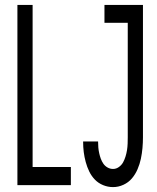

<svg xmlns="http://www.w3.org/2000/svg" viewBox="-20 -755 640 783"><path d="M441 8Q420 8 400.5 0Q381 -8 367 -22.5Q353 -37 344 -55.5Q335 -74 329.5 -94.5Q324 -115 321.5 -135Q319 -155 319 -176Q319 -177 319 -177.5Q319 -178 319 -178H380Q380 -178 380 -177.5Q380 -177 380 -177Q380 -165 381 -153.5Q382 -142 384.5 -130.5Q387 -119 391 -108Q395 -97 401.5 -87.5Q408 -78 418.5 -72Q429 -66 441 -66Q454 -66 465 -74Q476 -82 482 -93Q488 -104 492 -117Q496 -130 498 -143Q500 -156 500.5 -169Q501 -182 501 -195V-662H406V-735H563V-195Q563 -173 561 -151Q559 -129 554.5 -107.5Q550 -86 541 -65Q532 -44 518 -27.5Q504 -11 483.5 -1.5Q463 8 441 8ZM51 0V-735H113V-74H269V0Z"/></svg>

Font: Iosevka Custom Extended
Style: Regular
Weight: 400
Width: 7
Monospace: yes
Designer: Belleve Invis
Foundry: Belleve Invis
Version: Version 11.2.4; ttfautohint (v1.8.4)